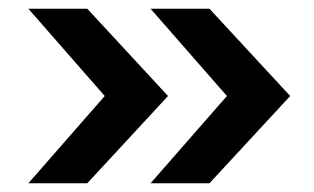

<svg xmlns="http://www.w3.org/2000/svg" viewBox="-20 -480 720 440"><path d="M45 -60 220 -260 45 -460H180L365 -260L180 -60ZM325 -60 500 -260 325 -460H460L645 -260L460 -60Z"/></svg>

Font: Xolonium
Style: Regular
Weight: 400
Designer: Severin Meyer
Version: Version 4.2